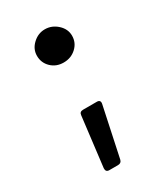

<svg xmlns="http://www.w3.org/2000/svg" viewBox="-145 -541 603 692"><g transform="rotate(-30 156.0 -195.0)"><path d="M83 -404Q83 -432 105 -452.5Q127 -473 155 -473Q184 -473 206.5 -452.5Q229 -432 229 -404Q229 -375 207.5 -355Q186 -335 155 -335Q124 -335 103.5 -355Q83 -375 83 -404ZM89 67 114 -139Q115 -153 130 -153H187Q203 -153 200 -137L156 70Q153 83 139 83H103Q88 83 89 67Z"/></g></svg>

Font: Barlow_Medium_SS
Style: Regular
Weight: 500
Designer: Jeremy Tribby
Foundry: Jeremy Tribby
Version: Version 1.101 August 23, 2024